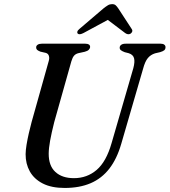

<svg xmlns="http://www.w3.org/2000/svg" viewBox="-20 -916 838 949"><path d="M531.7 -209.2 639.1 -579.5Q647.4 -610.8 642.5 -628.5Q637.7 -646.2 616 -653.1L596.6 -658Q583.2 -663.1 577.3 -668Q571.4 -672.9 571.6 -680.5Q571.6 -689 579.1 -694.5Q586.7 -700 601 -700H774.3Q786.1 -700 792.1 -695.1Q798.1 -690.3 798.1 -682.9Q798.1 -673.4 792.3 -668Q786.4 -662.7 771.4 -658.2L746.3 -652.4Q724.5 -645.5 710.7 -628.9Q696.9 -612.3 687.4 -576.8L579.4 -205.4Q557.9 -130.8 520.4 -82.4Q482.8 -34 428.1 -10.5Q373.4 13 299.8 13Q234.2 13 191.2 -9.1Q148.3 -31.2 127.3 -68.9Q106.4 -106.6 106.6 -153.9Q106.8 -173.4 111.2 -200.5Q115.7 -227.6 122.4 -257Q129.2 -286.3 136.1 -312.4L220.6 -613.4Q225.3 -628.2 221.7 -639.7Q218.2 -651.3 206 -654.7L179.4 -660.8Q167.8 -665.5 163.1 -669.9Q158.5 -674.4 158.7 -682.3Q158.9 -689.9 166.1 -694.9Q173.3 -700 186.4 -700H401.5Q425.4 -700 425.4 -684Q425.2 -676.6 419 -670.2Q412.8 -663.8 398.8 -660.1L367.5 -653.2Q353.8 -649.8 346 -640.7Q338.2 -631.6 332.7 -613L248 -312.2Q234.4 -258.1 227.7 -220.7Q220.9 -183.3 220.7 -156.6Q220.5 -96.5 253.8 -66Q287.1 -35.4 345.2 -35.4Q410.1 -35.4 457.7 -76.1Q505.3 -116.7 531.7 -209.2ZM535.9 -830.1H496.3L598.9 -752.5Q613.4 -742.2 625.9 -750Q630.8 -753.3 633.3 -759.6Q635.7 -765.9 630.8 -773L564.8 -874.2Q558.1 -884.2 551.8 -889.9Q545.5 -895.6 534 -895.6Q522.8 -895.6 513.3 -889.9Q503.8 -884.2 491.2 -874.2L372.6 -773Q363.8 -765.9 362.3 -759.6Q360.8 -753.3 364 -750Q368.3 -746 375.3 -746.8Q382.3 -747.6 392.2 -752.5Z"/></svg>

Font: Fraunces Wonky
Style: Italic
Weight: 900
Italic angle: -16°
Version: Version 1.000;[b76b70a41]